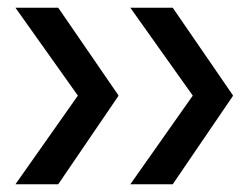

<svg xmlns="http://www.w3.org/2000/svg" viewBox="-20 -566 647 498"><path d="M428 -546 584 -319V-317L428 -88H318L480 -318L318 -546ZM131 -546 287 -319V-317L131 -88H20L182 -318L20 -546Z"/></svg>

Font: Matangi SemiBold
Style: Regular
Weight: 600
Designer: Prashant Pant
Foundry: The Graphic Ant
Version: Version 3.002